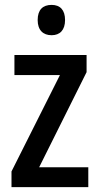

<svg xmlns="http://www.w3.org/2000/svg" viewBox="-20 -765 407 785"><path d="M191 -745C155 -745 134 -725 134 -683C134 -642 156 -621 191 -621C225 -621 246 -642 246 -683C246 -724 226 -745 191 -745ZM341 0V-81H140L334 -470V-540H39V-458H225L27 -64V0Z"/></svg>

Font: Noto Sans Arabic Cond Med
Style: Regular
Weight: 500
Width: 3
Designer: Monotype Design Team, Nadine Chahine, Nizar Qandah and Khaled Hosny
Foundry: Monotype Imaging Inc.
Version: Version 2.012